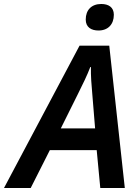

<svg xmlns="http://www.w3.org/2000/svg" viewBox="-79 -943 702 963"><path d="M415 -790C463 -790 492 -821 492 -869C492 -907 465 -923 429 -923C380 -923 351 -893 351 -845C351 -806 379 -790 415 -790ZM-59 0H75L171 -190H406L424 0H547L469 -714H320ZM226 -299 313 -474C337 -522 358 -565 374 -607H377C376 -563 380 -514 384 -470L398 -299Z"/></svg>

Font: Noto Sans SemiBold
Style: Italic
Weight: 600
Italic angle: -12°
Designer: Monotype Design Team
Foundry: Monotype Imaging Inc.
Version: Version 2.013